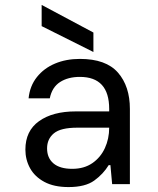

<svg xmlns="http://www.w3.org/2000/svg" viewBox="-20 -747 640 779"><path d="M258 12Q199 12 160 -9Q121 -30 102 -64.5Q83 -99 83 -140Q83 -216 138.5 -255.5Q194 -295 287 -295H423V-305Q423 -435 304 -435Q256 -435 223.5 -414Q191 -393 182 -348H96Q101 -398 129.5 -434Q158 -470 203 -489Q248 -508 304 -508Q410 -508 458.5 -452.5Q507 -397 507 -305V0H435L428 -77H421Q399 -41 362.5 -14.5Q326 12 258 12ZM273 -62Q321 -62 354.5 -85Q388 -108 405.5 -146Q423 -184 423 -229H294Q226 -229 198.5 -206Q171 -183 171 -145Q171 -106 197 -84Q223 -62 273 -62ZM359 -536 149 -641V-727L359 -615Z"/></svg>

Font: DM Mono
Style: Regular
Weight: 400
Designer: Colophon Foundry
Foundry: Colophon Foundry
Version: Version 1.000; ttfautohint (v1.8.2.53-6de2)